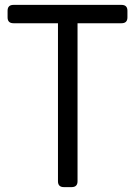

<svg xmlns="http://www.w3.org/2000/svg" viewBox="-20 -765 552 785"><path d="M241 0Q217 0 217 -24V-670H35Q11 -670 11 -694V-721Q11 -745 35 -745H477Q501 -745 501 -721V-694Q501 -670 477 -670H297V-24Q297 0 273 0Z"/></svg>

Font: Pitagon Sans Text
Style: Regular
Weight: 400
Designer: Travis Tran
Foundry: Pitagon
Version: Version 1.001; ttfautohint (v1.8.4.7-5d5b);gftools[0.9.26]